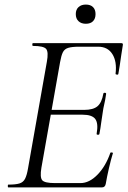

<svg xmlns="http://www.w3.org/2000/svg" viewBox="-20 -812 554 832"><path d="M16 0Q13.8 0 13.8 -6Q13.8 -12 16 -12Q47.8 -12 64.2 -17Q80.6 -22 88.4 -37Q96.2 -52 101.2 -81L183 -544Q191 -587 179.9 -600Q168.8 -613 122.8 -613Q120 -613 120 -619Q120 -625 122.8 -625H506.2Q514.2 -625 512.2 -616Q509.2 -597.8 505.6 -574.2Q502 -550.6 498.9 -528.2Q495.8 -505.8 492.8 -491.6Q491.8 -487.6 485.9 -488.7Q480 -489.8 480.8 -492.6Q487.2 -545.4 467 -577.5Q446.8 -609.6 405.4 -609.6H322.6Q292.2 -609.6 275.9 -604.7Q259.6 -599.8 252.5 -585.6Q245.4 -571.4 240.4 -543L159.4 -85Q152.4 -43.4 163 -31Q173.6 -18.6 218.6 -18.6H328.6Q366.8 -18.6 402.3 -54.9Q437.8 -91.2 458 -149.4Q459.2 -152.4 465.1 -151.3Q471 -150.2 469 -147.4Q460.8 -120.8 452.2 -83.7Q443.6 -46.6 438.2 -15Q435.2 0 422.2 0ZM410.8 -231.6Q409.8 -227.6 403.8 -228.1Q397.8 -228.6 398.8 -232.6Q406.8 -277.4 392.9 -296.2Q379 -315 337.6 -315H174.2L177.4 -335.8H344.6Q384 -335.8 402.6 -351.7Q421.2 -367.6 427.8 -406.2Q428.8 -410.4 434.8 -409.9Q440.8 -409.4 439.8 -404.4Q435.6 -375.6 431.6 -359.5Q427.6 -343.4 425.2 -325Q421.2 -302.4 418.5 -280.3Q415.8 -258.2 410.8 -231.6ZM351.8 -709Q332.2 -709 320.3 -720.1Q308.4 -731.2 308.4 -751Q308.4 -770.4 320.3 -781.3Q332.2 -792.2 351.8 -792.2Q372.2 -792.2 383.1 -781.3Q394 -770.4 394 -751Q394 -731.2 383.1 -720.1Q372.2 -709 351.8 -709Z"/></svg>

Font: Cormorant Infant Light
Style: Italic
Weight: 300
Italic angle: -10°
Designer: Christian Thalmann (Catharsis Fonts)
Foundry: Catharsis Fonts
Version: Version 4.001